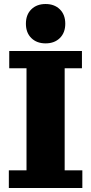

<svg xmlns="http://www.w3.org/2000/svg" viewBox="-20 -936 454 956"><path d="M24 0V-88H112V-596H26V-682H388V-596H302V-88H390V0ZM207 -720Q163 -720 136 -746.5Q109 -773 109 -818Q109 -863 136 -889.5Q163 -916 207 -916Q251 -916 278 -889.5Q305 -863 305 -818Q305 -773 278 -746.5Q251 -720 207 -720Z"/></svg>

Font: Montagu Slab 144pt
Style: Bold
Weight: 700
Designer: Florian Karsten
Foundry: Florian Karsten
Version: Version 1.000